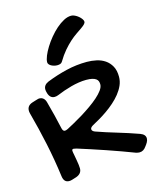

<svg xmlns="http://www.w3.org/2000/svg" viewBox="-119 -824 793 969"><g transform="rotate(-15 277.5 -339.0)"><path d="M179.2 -370.1Q169.4 -366.2 160.2 -366.2Q136.7 -366.2 127.9 -394Q125.5 -401.4 124.8 -406.2Q124 -411.1 124 -415Q124 -438 149.9 -449.2Q201.2 -469.7 254.4 -482.4Q307.6 -495.1 361.8 -495.1Q387.2 -495.1 411.9 -489.7Q436.5 -484.4 456.1 -471.2Q475.6 -458 487.8 -436Q500 -414.1 500 -380.9Q500 -357.4 490.5 -335.9Q481 -314.5 465.3 -294.9Q449.7 -275.4 429.7 -257.8Q409.7 -240.2 388.7 -225.6Q367.7 -210.9 347.2 -199Q326.7 -187 310.1 -178.2Q295.9 -169.9 295.9 -161.1Q295.9 -150.9 311 -145Q363.3 -126.5 418 -110.4Q472.7 -94.2 528.8 -74.2Q555.2 -64.5 555.2 -43.9Q555.2 -34.2 549.6 -24.2Q543.9 -14.2 537.1 -5.9Q522.9 15.1 502 15.1Q494.6 15.1 483.9 12.2Q452.1 0 415.8 -13.2Q379.4 -26.4 341.6 -39.3Q303.7 -52.2 267.1 -64.2Q230.5 -76.2 199.2 -85.9Q188 -88.9 184.1 -88.9Q180.2 -88.9 178 -87.2Q175.8 -85.4 175.8 -80.1Q175.8 -78.6 176.3 -76.4Q176.8 -74.2 176.8 -71.8Q178.2 -64.5 180.4 -52.5Q182.6 -40.5 184.8 -27.8Q187 -15.1 188.5 -3.7Q189.9 7.8 189.9 15.1Q189.9 42.5 160.2 53.2L138.2 60.1Q133.3 61.5 129.4 62.3Q125.5 63 121.1 63Q94.2 63 89.8 29.8Q78.1 -59.1 59.8 -145.5Q41.5 -231.9 18.1 -317.9Q16.6 -322.8 16.4 -326.4Q16.1 -330.1 16.1 -333Q16.1 -358.9 43.9 -368.2Q54.2 -371.6 60.8 -373.5Q67.4 -375.5 71.5 -376.7Q75.7 -377.9 77.9 -378.4Q80.1 -378.9 82 -378.9Q108.4 -378.9 116.2 -349.1Q126.5 -311 135.5 -275.4Q144.5 -239.7 151.9 -205.1Q155.8 -188 166 -188Q168.9 -188 172.9 -189.2Q176.8 -190.4 182.1 -192.9Q197.8 -201.2 220 -213.4Q242.2 -225.6 266.4 -240.5Q290.5 -255.4 314.2 -272Q337.9 -288.6 356.7 -305.2Q375.5 -321.8 387.2 -337.9Q398.9 -354 398.9 -368.2Q398.9 -377 396.2 -384.3Q393.6 -391.6 386.2 -397Q378.9 -402.3 366.5 -405.3Q354 -408.2 335 -408.2Q316.4 -408.2 296.1 -405Q275.9 -401.9 255.9 -396.5Q235.8 -391.1 216.3 -384.3Q196.8 -377.4 179.2 -370.1ZM403.3 -694.8Q403.3 -687.5 396.2 -680.7Q389.2 -673.8 377.2 -665.5Q365.2 -657.2 349.1 -646.2Q333 -635.3 315.2 -619.4Q297.4 -603.5 278.3 -581.3Q259.3 -559.1 241.2 -528.8Q237.3 -522 230.2 -519.5Q223.1 -517.1 214.4 -517.1Q206.1 -517.1 198 -519.3Q189.9 -521.5 183.3 -525.1Q176.8 -528.8 172.6 -533.9Q168.5 -539.1 168.5 -544.9Q168.5 -558.1 176.5 -577.9Q184.6 -597.7 198 -619.4Q211.4 -641.1 229.2 -662.8Q247.1 -684.6 266.8 -701.9Q286.6 -719.2 306.9 -730Q327.1 -740.7 346.2 -740.7Q355 -740.7 365 -735.8Q375 -731 383.5 -723.9Q392.1 -716.8 397.7 -708.7Q403.3 -700.7 403.3 -694.8Z"/></g></svg>

Font: Gochi Hand
Style: Regular
Weight: 400
Designer: Juan Pablo del Peral
Foundry: Juan Pablo del Peral
Version: Version 1.001